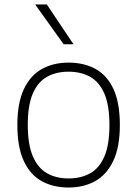

<svg xmlns="http://www.w3.org/2000/svg" viewBox="-20 -828 612 857"><path d="M286 9Q217.5 9 166 -19.5Q114.5 -48 86 -109.8Q57.5 -171.5 57.5 -270Q57.5 -367.5 86 -429Q114.5 -490.5 166 -519.5Q217.5 -548.5 286 -548.5Q355 -548.5 406.5 -520.2Q458 -492 486.5 -430.5Q515 -369 515 -270.5Q515 -173 486.2 -111.2Q457.5 -49.5 406 -20.2Q354.5 9 286 9ZM286 -31.5Q341.5 -31.5 382.5 -54.5Q423.5 -77.5 446 -129.8Q468.5 -182 468.5 -269Q468.5 -357.5 446 -409.8Q423.5 -462 382.5 -485Q341.5 -508 286 -508Q230.5 -508 189.8 -485.2Q149 -462.5 126.5 -410.5Q104 -358.5 104 -271.5Q104 -183 126.5 -130.5Q149 -78 189.8 -54.8Q230.5 -31.5 286 -31.5ZM264 -630.5 137 -808H189L308 -630.5Z"/></svg>

Font: Encode Sans Semi Expanded ExtraLight
Style: Regular
Weight: 200
Width: 6
Designer: Multiple Designers
Foundry: Impallari Type
Version: Version 3.000; ttfautohint (v1.8.3) -l 8 -r 50 -G 200 -x 14 